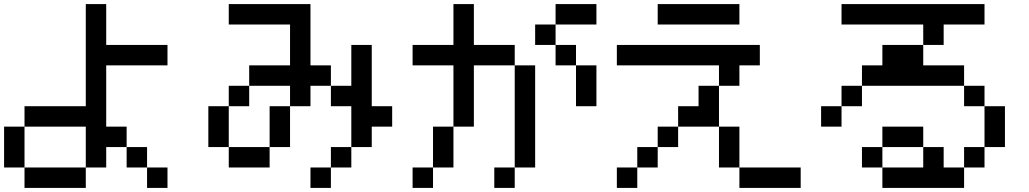

<svg xmlns="http://www.w3.org/2000/svg" viewBox="-20 -920 5040 940"><path d="M0 -100V-300H100V-100ZM400 -100V0H100V-100ZM400 -400V-900H500V-700H800V-600H500V-300H600V-200H500V-100H400V-300H100V-400ZM600 -200H700V-100H600ZM800 -100V0H700V-100Z M1000 -200V-400H1100V-200ZM1900 -400V-300H1800V-200H1700V-400H1600V-500H1700V-700H1800V-400ZM1200 -500V-400H1100V-500ZM1200 -600H1400V-800H1100V-900H1500V-600H1600V-500H1500V-400H1400V-500H1200ZM1400 -200H1300V-400H1400ZM1600 -100V-200H1700V-100ZM1600 0H1500V-100H1600ZM1100 -200H1300V-100H1100Z M2000 0V-100H2100V0ZM2000 -600V-700H2200V-900H2300V-700H2500V-600H2300V-300H2200V-600ZM2900 -400H2800V-600H2900ZM2900 -900V-800H2700V-900ZM2200 -100H2100V-300H2200ZM2400 0V-100H2500V0ZM2600 -100H2500V-600H2600ZM2600 -700V-800H2700V-700ZM2800 -700V-600H2700V-700Z M3000 0V-100H3100V0ZM3000 -600V-700H3700V-600H3600V-500H3500V-600ZM3900 -100V0H3600V-100ZM3200 -200V-100H3100V-200ZM3200 -300H3300V-200H3200ZM3200 -800V-900H3600V-800ZM3400 -400V-500H3500V-300H3300V-400ZM3600 -100H3500V-300H3600Z M4000 -300V-400H4100V-300ZM4900 -200H4800V-400H4900ZM4200 -100V-200H4300V-100ZM4200 -500V-400H4100V-500ZM4200 -600H4300V-700H4500V-600H4700V-500H4200ZM4600 -200V-100H4700V0H4300V-100H4500V-200ZM4600 -700H4500V-800H4100V-900H4800V-800H4600ZM4800 -200V-100H4700V-200ZM4800 -500V-400H4700V-500ZM4300 -200V-300H4500V-200Z"/></svg>

Font: GalmuriMono9 Regular
Style: Regular
Weight: 400
Designer: Lee Minseo (quiple)
Version: Version 2.399;hotconv 1.1.1;makeotfexe 2.6.0 DEVELOPMENT